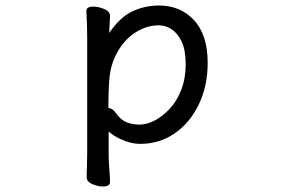

<svg xmlns="http://www.w3.org/2000/svg" viewBox="-20 -506 1040 698"><path d="M297 49V-365Q297 -416 294 -466Q294 -482 319 -482Q337 -482 357 -474Q380 -465 380 -448Q380 -442 379 -426Q378 -410 377.5 -399.5Q377 -389 377 -386Q413 -439 454 -461Q502 -486 558 -486Q636 -486 685.5 -432.5Q735 -379 735 -277Q735 -194 703 -127Q671 -60 615.5 -21.5Q560 17 490 17Q454 17 417 -1Q391 -13 375 -28V50Q375 81 377.5 110Q380 139 380 156Q380 172 354 172Q337 172 317 164Q295 155 295 138Q295 126 296 100.5Q297 75 297 49ZM375 -113Q389 -113 401 -95Q420 -69 441.5 -61Q463 -53 488 -53Q513 -53 541.5 -67.5Q570 -82 596.5 -110Q623 -138 639 -179.5Q655 -221 655 -272.5Q655 -324 640.5 -354.5Q626 -385 604 -399.5Q582 -414 558 -414Q518 -414 481.5 -393.5Q445 -373 419 -336Q393 -299 382 -251Q374 -213 374 -113Q375 -113 375 -113Z"/></svg>

Font: Moon Stars Kai
Style: Bold
Weight: 700
Designer: GuiWonder
Version: Version 1.101